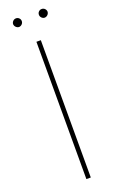

<svg xmlns="http://www.w3.org/2000/svg" viewBox="-167 -914 584 956"><g transform="rotate(-20 125.0 -436.0)"><path d="M136.7 -727.5V0H113.3V-727.5ZM57.6 -826.2Q48.3 -826.7 41.5 -833.5Q34.7 -840.3 34.2 -849.6Q34.7 -858.9 41.5 -865.5Q48.3 -872.1 57.6 -872.1Q66.9 -872.1 73.5 -865.5Q80.1 -858.9 80.1 -849.6Q80.1 -840.3 73.5 -833.5Q66.9 -826.7 57.6 -826.2ZM193.4 -826.2Q184.1 -826.7 177.5 -833.5Q170.9 -840.3 170.9 -849.6Q170.9 -858.9 177.5 -865.5Q184.1 -872.1 193.4 -872.1Q203.1 -872.1 209.7 -865.5Q216.3 -858.9 216.8 -849.6Q216.3 -840.3 209.7 -833.5Q203.1 -826.7 193.4 -826.2Z"/></g></svg>

Font: Inter Tight Thin
Style: Regular
Weight: 250
Designer: Rasmus Andersson
Foundry: rsms
Version: Version 3.004